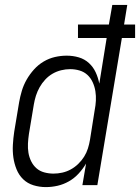

<svg xmlns="http://www.w3.org/2000/svg" viewBox="-20 -755 571 783"><path d="M167 8Q141 8 116.5 0.5Q92 -7 74.5 -24Q57 -41 47.5 -64.5Q38 -88 34.5 -113Q31 -138 32.5 -164.5Q34 -191 38 -218L58 -338Q62 -361 69 -384.5Q76 -408 88.5 -430Q101 -452 118.5 -471.5Q136 -491 158 -504Q180 -517 204 -522.5Q228 -528 252 -528Q278 -528 301.5 -521Q325 -514 342.5 -498Q360 -482 370 -460.5Q380 -439 385 -414L415 -600H298V-655H424L438 -735H499L486 -655H531V-600H477L377 0H316L331 -88Q318 -66 300.5 -47Q283 -28 261 -15.5Q239 -3 215 2.5Q191 8 167 8ZM198 -47Q216 -47 234 -51Q252 -55 268.5 -64Q285 -73 299 -86.5Q313 -100 323 -116Q333 -132 338.5 -149.5Q344 -167 347 -185L366 -305Q370 -325 371 -344.5Q372 -364 369 -383Q366 -402 358 -419.5Q350 -437 336.5 -449.5Q323 -462 304.5 -467.5Q286 -473 266 -473Q248 -473 229.5 -468.5Q211 -464 194.5 -454.5Q178 -445 164.5 -430.5Q151 -416 141.5 -399Q132 -382 126.5 -364.5Q121 -347 118 -329L98 -209Q95 -189 94 -169.5Q93 -150 96 -132Q99 -114 107 -97.5Q115 -81 128.5 -69Q142 -57 160.5 -52Q179 -47 198 -47Z"/></svg>

Font: Iosevka SS04 Light Oblique
Style: Regular
Weight: 300
Italic angle: -9°
Monospace: yes
Designer: Belleve Invis
Foundry: Belleve Invis
Version: Version 19.0.0; ttfautohint (v1.8.4)